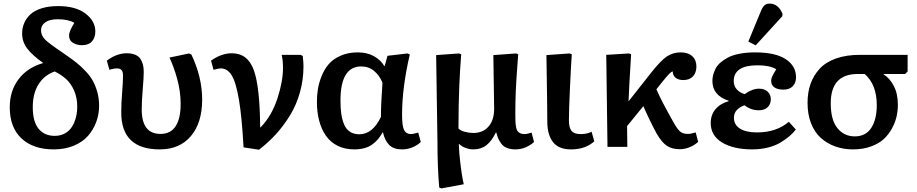

<svg xmlns="http://www.w3.org/2000/svg" viewBox="-20 -816 5096 1067"><path d="M278.8 14.2Q165 14.2 99.6 -46.6Q34.2 -107.4 34.2 -220.2Q34.2 -311.5 83.5 -376.2Q132.8 -440.9 220.2 -465.8Q159.2 -509.3 131.1 -546.4Q103 -583.5 103 -629.9Q103 -660.6 114.3 -687.3Q125.5 -713.9 148.4 -735.6Q171.4 -757.3 211.2 -769.8Q251 -782.2 303.2 -782.2Q400.9 -782.2 455.3 -740.5Q509.8 -698.7 509.8 -641.1Q509.8 -606.9 491 -585.9Q472.2 -564.9 435.1 -564.9Q407.2 -564.9 385.5 -577.9Q363.8 -590.8 363.8 -619.1Q363.8 -642.1 393.1 -689Q360.4 -709 300.8 -709Q255.9 -709 231.9 -692.1Q208 -675.3 208 -647Q208 -619.1 230.5 -596.2Q250.5 -575.7 331.5 -521Q336.9 -517.1 348.1 -509.3H348.6L349.1 -508.8L349.6 -508.3H350.1L350.6 -507.8L351.1 -507.3L352.1 -506.8Q383.8 -484.4 406.2 -466.6Q428.7 -448.7 454.1 -422.1Q479.5 -395.5 494.9 -368.7Q510.3 -341.8 520.5 -305.4Q530.8 -269 530.8 -228Q530.8 -181.6 515.1 -138.9Q499.5 -96.2 469.5 -61.5Q439.5 -26.9 390.1 -6.3Q340.8 14.2 278.8 14.2ZM284.2 -61Q311.5 -61 333.3 -71Q355 -81.1 368.9 -96.9Q382.8 -112.8 392.1 -134.5Q401.4 -156.2 405.3 -178.2Q409.2 -200.2 409.2 -223.1Q409.2 -273.4 391.8 -312.7Q374.5 -352.1 348.1 -376Q321.8 -399.9 284.2 -418.9Q226.6 -398.9 194.3 -347.9Q162.1 -296.9 162.1 -220.2Q162.1 -139.6 194.6 -100.3Q227.1 -61 284.2 -61Z M867.7 14.2Q653.8 14.2 653.8 -190.9Q653.8 -241.7 658.7 -301.3Q663.6 -360.8 663.6 -396Q663.6 -418 655 -427Q646.5 -436 628.9 -436Q613.3 -436 587.9 -428.2L573.7 -479Q627.9 -520 684.6 -520Q712.4 -520 731.7 -511.7Q751 -503.4 760.7 -488.3Q770.5 -473.1 774.7 -455.8Q778.8 -438.5 778.8 -416Q778.8 -384.8 773.2 -318.8Q767.6 -252.9 767.6 -208Q767.6 -71.8 871.6 -71.8Q928.7 -71.8 956.3 -115Q983.9 -158.2 983.9 -237.8Q983.9 -307.6 965.1 -376Q946.3 -444.3 921.9 -496.1L1030.8 -519L1043.5 -513.2Q1103.5 -387.2 1103.5 -262.2Q1103.5 -134.3 1041.3 -60.1Q979 14.2 867.7 14.2Z M1419.4 16.1 1333.5 2.9Q1324.2 -167 1307.6 -263.7Q1291 -360.4 1267.1 -398.2Q1243.2 -436 1206.5 -436Q1196.8 -436 1166.5 -428.2L1152.8 -479Q1210.4 -520 1268.6 -520Q1356.9 -520 1390.6 -426Q1424.3 -332 1425.8 -106.9L1429.7 -109.9Q1490.2 -172.9 1521.5 -268.1Q1552.7 -363.3 1552.7 -439Q1552.7 -478.5 1545.4 -511.2H1650.4L1662.6 -504.9Q1666.5 -470.7 1666.5 -448.2Q1666.5 -373 1647 -303.2Q1627.4 -233.4 1592 -175.5Q1556.6 -117.7 1514.2 -71Q1471.7 -24.4 1419.4 16.1Z M1949.2 14.2Q1896.5 14.2 1856.2 -5.9Q1815.9 -25.9 1791 -62Q1766.1 -98.1 1753.7 -145.3Q1741.2 -192.4 1741.2 -249Q1741.2 -285.6 1746.6 -320.3Q1752 -355 1767.3 -393.3Q1782.7 -431.6 1806.9 -459.7Q1831.1 -487.8 1872.8 -506.3Q1914.6 -524.9 1968.3 -524.9Q2020 -524.9 2057.9 -503.9Q2095.7 -482.9 2116.2 -448.2L2119.1 -453.1L2133.3 -505.9L2245.1 -519L2257.3 -513.2Q2214.4 -329.1 2214.4 -178.2Q2214.4 -116.2 2225.6 -93.5Q2236.8 -70.8 2265.1 -70.8Q2272.5 -70.8 2304.2 -79.1L2318.4 -26.9Q2301.8 -10.3 2273.9 2Q2246.1 14.2 2213.4 14.2Q2167.5 14.2 2142.8 -10.5Q2118.2 -35.2 2108.4 -80.1H2106.4Q2094.2 -59.1 2081.8 -43.9Q2069.3 -28.8 2050.8 -14.6Q2032.2 -0.5 2006.8 6.8Q1981.4 14.2 1949.2 14.2ZM1977.1 -69.8Q2051.3 -69.8 2097.2 -167Q2096.2 -225.1 2105.5 -356.9Q2088.4 -397.5 2058.6 -422.1Q2028.8 -446.8 1987.3 -446.8Q1872.1 -446.8 1872.1 -256.8Q1872.1 -215.3 1876.5 -184.1Q1880.9 -152.8 1891.8 -125.7Q1902.8 -98.6 1924.3 -84.2Q1945.8 -69.8 1977.1 -69.8Z M2433.1 231 2420.9 226.1Q2411.1 115.7 2411.1 -26.9L2403.8 -509.8L2530.8 -519L2543 -514.2Q2543 -512.7 2540.8 -482.9Q2538.6 -453.1 2536.6 -420.9Q2534.7 -388.7 2532.5 -340.3Q2530.3 -292 2529.1 -230Q2527.8 -168 2527.8 -102.1Q2539.1 -89.8 2563 -83.5Q2586.9 -77.1 2610.8 -77.1Q2663.1 -77.1 2694.6 -112.5Q2726.1 -147.9 2726.1 -211.9L2721.7 -509.8L2847.7 -519L2859.9 -514.2L2854.5 -442.4Q2849.1 -371.1 2846.4 -309.6Q2843.8 -248 2843.8 -183.1Q2843.8 -156.2 2844.5 -140.9Q2845.2 -125.5 2847.9 -110.1Q2850.6 -94.7 2856.2 -87.4Q2861.8 -80.1 2871.3 -75.4Q2880.9 -70.8 2895 -70.8Q2908.2 -70.8 2934.1 -79.1L2947.8 -26.9Q2930.2 -10.3 2903.1 2Q2876 14.2 2844.7 14.2Q2817.9 14.2 2798.3 6.6Q2778.8 -1 2767.3 -15.9Q2755.9 -30.8 2749.5 -44.9Q2743.2 -59.1 2737.8 -80.1H2735.8Q2712.9 -32.2 2683.1 -9Q2653.3 14.2 2610.8 14.2Q2587.4 14.2 2565.4 5.4Q2543.5 -3.4 2531.7 -16.1H2529.8Q2531.2 33.7 2538.1 89.6Q2544.9 145.5 2550.8 176.8L2557.1 208Z M3153.3 14.2Q3084.5 14.2 3053 -26.6Q3021.5 -67.4 3021.5 -139.2Q3021.5 -214.4 3016.6 -509.8L3145.5 -519L3157.7 -514.2Q3154.3 -474.6 3147.9 -337.9Q3141.6 -201.2 3141.6 -147Q3141.6 -106.9 3156 -88.9Q3170.4 -70.8 3206.5 -70.8Q3243.7 -70.8 3267.6 -84L3282.7 -30.8Q3233.9 14.2 3153.3 14.2Z M3758.3 13.2Q3715.8 13.2 3687.3 -4.9Q3658.7 -22.9 3628.9 -74.2Q3592.3 -141.6 3555.2 -226.1L3464.8 -115.2L3466.3 0H3356L3349.1 -511.2L3476.1 -519L3487.3 -514.2Q3474.6 -312 3473.1 -252.9L3597.2 -410.2Q3651.4 -479 3685.5 -502Q3719.7 -524.9 3762.2 -524.9Q3804.2 -524.9 3827.1 -503.7Q3850.1 -482.4 3850.1 -446.8Q3850.1 -412.6 3831.3 -391.8Q3812.5 -371.1 3776.9 -371.1Q3753.4 -371.1 3736.6 -382.3Q3719.7 -393.6 3718.3 -418.9Q3710.9 -418 3698.5 -405.3Q3686 -392.6 3651.9 -350.1L3627.9 -319.8Q3652.8 -259.8 3727.1 -128.9Q3747.1 -94.2 3762.2 -83Q3777.3 -71.8 3804.2 -71.8Q3818.4 -71.8 3846.2 -80.1L3859.9 -27.8Q3840.3 -9.3 3812.7 2Q3785.2 13.2 3758.3 13.2Z M4179.7 -564 4138.7 -585 4208 -752.9Q4217.3 -775.9 4227.8 -785.9Q4238.3 -795.9 4257.8 -795.9Q4304.2 -795.9 4328.6 -740.2L4327.6 -726.1ZM4160.6 14.2Q4056.6 14.2 3993.2 -23.9Q3929.7 -62 3929.7 -132.8Q3929.7 -177.7 3956.3 -209.2Q3982.9 -240.7 4029.8 -253.9V-255.9Q3939 -285.6 3939 -366.2Q3939 -381.3 3942.6 -397Q3946.3 -412.6 3955.1 -431.4Q3963.9 -450.2 3981.4 -466.1Q3999 -481.9 4024.2 -495.6Q4049.3 -509.3 4088.6 -517.1Q4127.9 -524.9 4176.8 -524.9Q4289.1 -524.9 4346.4 -487.3Q4403.8 -449.7 4403.8 -386.2Q4403.8 -356.9 4386 -337.4Q4368.2 -317.9 4333 -317.9Q4301.8 -317.9 4283.7 -330.3Q4265.6 -342.8 4265.6 -367.2Q4265.6 -373 4266.8 -378.4Q4268.1 -383.8 4271.5 -391.4Q4274.9 -398.9 4277.1 -402.6Q4279.3 -406.2 4285.6 -417Q4292 -427.7 4293.9 -431.2Q4258.8 -453.1 4189.9 -453.1Q4057.6 -453.1 4057.6 -365.2Q4057.6 -337.4 4075 -318.8Q4092.3 -300.3 4118.7 -293Q4160.2 -323.2 4198.7 -323.2Q4228.5 -323.2 4246.1 -306.6Q4263.7 -290 4263.7 -265.1Q4263.7 -236.8 4245.8 -220Q4228 -203.1 4196.8 -203.1Q4152.8 -203.1 4117.7 -231Q4092.3 -222.2 4075.4 -205.1Q4058.6 -188 4058.6 -161.1Q4058.6 -122.6 4092.3 -101.3Q4126 -80.1 4187 -80.1Q4294.4 -80.1 4363.8 -139.2L4402.8 -96.2Q4387.2 -76.7 4367.9 -59.8Q4348.6 -43 4319.1 -24.9Q4289.6 -6.8 4248.5 3.7Q4207.5 14.2 4160.6 14.2Z M4720.7 14.2Q4667.5 14.2 4622.1 -2Q4576.7 -18.1 4542 -49.1Q4507.3 -80.1 4487.5 -130.1Q4467.8 -180.2 4467.8 -244.1Q4467.8 -301.8 4484.1 -348.9Q4500.5 -396 4534.2 -433.1Q4567.9 -470.2 4625 -490.7Q4682.1 -511.2 4758.8 -511.2H5023.9V-418.9L5009.8 -404.8H4890.6V-402.8Q4924.3 -381.8 4947 -338.6Q4969.7 -295.4 4969.7 -233.9Q4969.7 -200.7 4962.4 -168.2Q4955.1 -135.7 4937 -102.3Q4918.9 -68.8 4891.6 -43.5Q4864.3 -18.1 4820.1 -2Q4775.9 14.2 4720.7 14.2ZM4730.5 -58.1Q4791.5 -58.1 4822 -105.5Q4852.5 -152.8 4852.5 -231.9Q4852.5 -345.7 4785.6 -404.8H4746.6Q4596.7 -404.8 4596.7 -242.2Q4596.7 -149.4 4633.8 -103.8Q4670.9 -58.1 4730.5 -58.1Z"/></svg>

Font: Literata Book SemiBold
Style: Regular
Weight: 600
Designer: Latin by Veronika Burian and Jose Scaglione. Greek by Irene Vlachou. Cyrillic by Vera Evstafieva
Foundry: TypeTogether
Version: Version 2.003;PS 002.003;hotconv 1.0.88;makeotf.lib2.5.64775